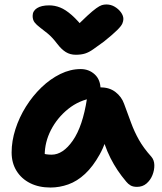

<svg xmlns="http://www.w3.org/2000/svg" viewBox="-20 -829 723 859"><path d="M206 10Q154 10 115 -9.5Q76 -29 54 -64.5Q32 -100 32 -147Q32 -198 49 -251Q66 -304 96 -352Q126 -400 165.5 -438Q205 -476 250 -498Q295 -520 341 -520Q378 -520 404 -496Q430 -472 430 -428Q430 -412 421 -403Q412 -394 398 -391Q334 -381 285 -341.5Q236 -302 208 -247.5Q180 -193 180 -134Q180 -117 182.5 -102.5Q185 -88 193 -66L125 -168Q149 -150 167.5 -143.5Q186 -137 211 -137Q262 -137 306 -200.5Q350 -264 369 -387Q372 -411 390 -424.5Q408 -438 431 -438Q470 -438 497 -417Q524 -396 535 -365Q552 -319 566.5 -279.5Q581 -240 601.5 -203.5Q622 -167 657 -128Q670 -113 670.5 -90.5Q671 -68 662 -45.5Q653 -23 635.5 -8Q618 7 593 7Q575 7 564 0.5Q553 -6 545 -16Q523 -42 506 -67.5Q489 -93 474.5 -121.5Q460 -150 447.5 -185.5Q435 -221 422 -268L475 -272Q456 -192 426 -138Q396 -84 360.5 -51Q325 -18 285.5 -4Q246 10 206 10ZM456 -809Q476 -809 493 -799Q510 -789 521 -774Q532 -759 532 -744Q532 -735 527.5 -724Q523 -713 504.5 -694.5Q486 -676 445 -643Q416 -622 397 -608.5Q378 -595 360.5 -589.5Q343 -584 319 -584Q294 -584 274.5 -596Q255 -608 236 -633Q214 -662 194 -678.5Q174 -695 159 -706Q144 -717 135 -728.5Q126 -740 126 -758Q126 -780 145.5 -792.5Q165 -805 200 -805Q225 -805 249 -795.5Q273 -786 301 -761.5Q329 -737 365 -691L303 -692Q344 -734 369.5 -757.5Q395 -781 410.5 -792Q426 -803 435.5 -806Q445 -809 456 -809Z"/></svg>

Font: Shantell Sans
Style: Bold
Weight: 700
Designer: Stephen Nixon, Anya Danilova, Shantell Martin
Foundry: Arrow Type
Version: Version 1.011;[c5ecc13dd]